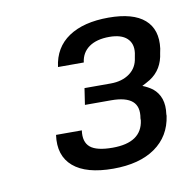

<svg xmlns="http://www.w3.org/2000/svg" viewBox="-52 -836 456 462"><g transform="rotate(-10 176.0 -605.0)"><path d="M190 -425Q124 -425 92.5 -452Q61 -479 68 -529H131Q127 -501 142.5 -488Q158 -475 197 -475Q268 -475 275 -528V-533Q280 -561 264.5 -574.5Q249 -588 213 -588H149L155 -628H219Q247 -628 265.5 -641.5Q284 -655 287 -679L289 -690Q292 -713 278 -726Q264 -739 235 -739Q204 -739 185.5 -726Q167 -713 164 -689H101Q107 -736 143.5 -760.5Q180 -785 241 -785Q301 -785 329 -760.5Q357 -736 351 -690L349 -680Q344 -640 313 -620Q303 -614 293 -609Q306 -604 317 -596Q344 -574 338 -532V-528Q331 -479 292.5 -452Q254 -425 190 -425Z"/></g></svg>

Font: Pathway Extreme 8pt Thin 12pt ExtraLight
Style: Italic
Weight: 250
Italic angle: -8°
Version: Version 1.001;gftools[0.9.26]